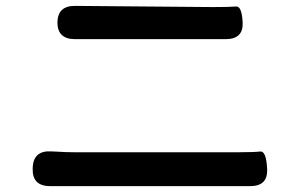

<svg xmlns="http://www.w3.org/2000/svg" viewBox="-20 -682 1040 652"><path d="M150 -50Q89 -50 91 -110Q92 -171 153 -168L174 -167Q203 -165 232 -165H791Q843 -165 863.5 -167.5Q884 -170 887 -110Q891 -50 830 -50ZM235 -549Q175 -549 175 -606Q176 -663 236 -662L703 -658Q762 -658 781.5 -660Q801 -662 804 -606Q807 -549 746 -549Z"/></svg>

Font: Resource Han Rounded CN Medium
Style: Regular
Weight: 500
Designer: Cyano Hao (round all glyphs); Ryoko NISHIZUKA 西塚涼子 (kana, bopomofo & ideographs); Paul D. Hunt (Latin, Greek & Cyrillic)
Foundry: Cyano Hao
Version: 0.990